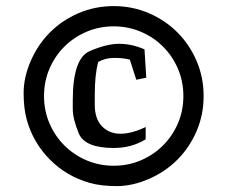

<svg xmlns="http://www.w3.org/2000/svg" viewBox="-20 -783 756 639"><path d="M69.3 -383.5Q58.6 -421.9 58.6 -473.6Q58.6 -525.4 82.3 -580.1Q106 -634.8 146.5 -675.3Q187 -715.8 241.7 -739.3Q296.4 -762.7 358.4 -762.7Q420.4 -762.7 475.1 -739.3Q529.8 -715.8 570.3 -675.3Q610.8 -634.8 634.3 -580.1Q657.7 -525.4 657.7 -463.4Q657.7 -401.4 634.3 -346.7Q610.8 -292 570.3 -251.5Q529.8 -210.9 475.1 -187.3Q420.4 -163.6 368.7 -163.6Q316.9 -163.6 278.6 -174.3Q240.2 -185.1 207 -204.6Q173.8 -224.1 146.5 -251.5Q119.1 -278.8 99.6 -312Q80.1 -345.2 69.3 -383.5ZM144.5 -554Q126.5 -511.7 126.5 -463.4Q126.5 -415 144.5 -372.8Q162.6 -330.6 194.1 -299.1Q225.6 -267.6 267.8 -249.5Q310.1 -231.4 358.4 -231.4Q406.7 -231.4 449 -249.5Q491.2 -267.6 522.7 -299.1Q554.2 -330.6 572.3 -372.8Q590.3 -415 590.3 -463.4Q590.3 -511.7 572.3 -554Q554.2 -596.2 522.7 -627.7Q491.2 -659.2 449 -677.2Q406.7 -695.3 358.4 -695.3Q310.1 -695.3 267.8 -677.2Q225.6 -659.2 194.1 -627.7Q162.6 -596.2 144.5 -554ZM358.9 -290.5Q262.7 -290.5 242.4 -338.6Q222.2 -386.7 222.2 -420.4V-448.7Q222.2 -588.4 278.3 -612.8Q334.5 -637.2 376.5 -637.2Q418.5 -637.2 460.9 -618.7L466.8 -524.4L433.6 -517.6L412.1 -584.5Q390.6 -590.3 360.4 -590.3Q330.6 -590.3 306.6 -576.7Q295.4 -533.2 295.4 -467.3V-434.1Q295.4 -387.7 319.3 -362.8Q343.3 -337.9 380.9 -337.9Q418.5 -337.9 464.8 -360.4V-319.3Q417.5 -290.5 358.9 -290.5Z"/></svg>

Font: NoticiaText-Regular
Style: Regular
Weight: 400
Designer: JM Sole
Foundry: JM Sole
Version: Version 1.003